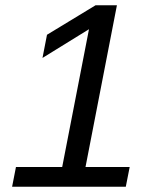

<svg xmlns="http://www.w3.org/2000/svg" viewBox="-20 -708 596 728"><path d="M471.7 -74.7 457 0H25.9L40.5 -74.7H215.8L317.4 -597.2L141.1 -488.3L158.2 -576.2L342.3 -688H423.3L304.2 -74.7Z"/></svg>

Font: Arimo
Style: Italic
Weight: 400
Italic angle: -12°
Designer: Steve Matteson
Foundry: Monotype Imaging Inc.
Version: Version 1.33